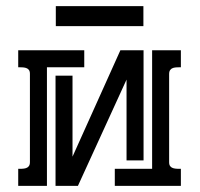

<svg xmlns="http://www.w3.org/2000/svg" viewBox="-20 -603 648 623"><path d="M160.2 0V-357.4H215.3V-94.7L370.6 -439.9H445.8V-82.5H390.6V-344.7L232.9 0ZM566.9 -384.8Q560.5 -384.8 554 -384.5Q547.4 -384.3 541.7 -382.6Q536.1 -380.9 532.5 -376.2Q528.8 -371.6 528.8 -362.8V-76.7Q528.8 -67.9 532.5 -63.5Q536.1 -59.1 541.7 -57.4Q547.4 -55.7 554.2 -55.4Q561 -55.2 566.9 -55.2V0H352.5V-55.2H473.6V-439.9H566.9ZM39.1 -55.2Q45.4 -55.2 52 -55.4Q58.6 -55.7 64.2 -57.4Q69.8 -59.1 73.5 -63.7Q77.1 -68.4 77.1 -77.1V-363.3Q77.1 -372.1 73.5 -376.5Q69.8 -380.9 64.2 -382.6Q58.6 -384.3 51.8 -384.5Q44.9 -384.8 39.1 -384.8V-439.9H253.4V-384.8H132.3V0H39.1ZM161.1 -583H445.3V-518.1H161.1Z"/></svg>

Font: Isar CAT
Style: Regular
Weight: 400
Designer: Digitized by Peter Wiegel
Foundry: CAT-Fonts, Peter Wiegel
Version: Version 1.000; ttfautohint (v1.3)